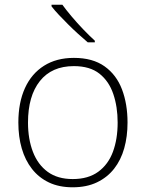

<svg xmlns="http://www.w3.org/2000/svg" viewBox="-20 -786 620 816"><path d="M522 -265Q522 -206 508 -156Q494 -106 465 -69Q436 -32 392 -11Q348 10 289 10Q231 10 188 -10.5Q145 -31 116 -68Q87 -105 72.5 -155Q58 -205 58 -265Q58 -350 86 -411.5Q114 -473 167 -506.5Q220 -540 294 -540Q374 -540 424.5 -504Q475 -468 498.5 -406Q522 -344 522 -265ZM99 -265Q99 -195 120 -140.5Q141 -86 183 -55.5Q225 -25 289 -25Q355 -25 397.5 -56Q440 -87 460 -141Q480 -195 480 -265Q480 -332 461.5 -386.5Q443 -441 402.5 -473Q362 -505 294 -505Q200 -505 149.5 -441.5Q99 -378 99 -265ZM245 -766Q260 -745 284 -716.5Q308 -688 334.5 -660.5Q361 -633 383 -613V-606H353Q333 -623 311.5 -642.5Q290 -662 269.5 -682.5Q249 -703 230.5 -722.5Q212 -742 199 -759V-766Z"/></svg>

Font: Noto Sans Hebrew Thin ExtraLight
Style: Regular
Weight: 250
Version: Version 3.001